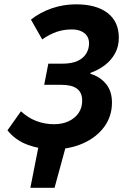

<svg xmlns="http://www.w3.org/2000/svg" viewBox="-20 -684 580 895"><path d="M121.6 191.3 159.3 0H286.5L234.3 191.3ZM225.3 12Q166.8 12 109.3 -9Q51.8 -30.1 14.8 -76.5L77.8 -165.3Q109.1 -135.6 148.5 -120.3Q187.8 -105 232.2 -105Q270.1 -105 299.6 -118.7Q329 -132.3 346.1 -156.9Q363.1 -181.5 363.1 -214.7Q363.1 -252.5 338.9 -270.5Q314.6 -288.6 267.4 -288.6H186L205.2 -387.1H267.6Q315.4 -387.1 342.9 -400.5Q370.4 -414 382.8 -435.7Q395.1 -457.4 395.1 -481.3Q395.1 -512.8 373.1 -529.8Q351 -546.8 315.9 -546.8Q276.7 -546.8 244.1 -535.6Q211.5 -524.4 176.8 -500.2L124.2 -592.7Q167.5 -626.8 221.6 -645.3Q275.8 -663.8 334.4 -663.8Q429.5 -663.8 481.7 -623.3Q533.9 -582.9 533.9 -508Q533.9 -468.3 517 -436.5Q500.1 -404.6 470.1 -381.3Q440 -358.1 401.3 -344.1V-340.1Q446 -326.8 473.9 -293.1Q501.9 -259.4 501.9 -205.9Q501.9 -142.1 466.1 -93.1Q430.3 -44.1 367.9 -16.1Q305.5 12 225.3 12Z"/></svg>

Font: Source Sans Variable
Style: Italic
Weight: 200
Italic angle: -11°
Designer: Paul D. Hunt
Foundry: Adobe Systems Incorporated
Version: Version 3.006;hotconv 1.0.111;makeotfexe 2.5.65597